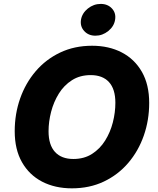

<svg xmlns="http://www.w3.org/2000/svg" viewBox="-20 -977 829 1006"><path d="M356.9 9.8Q268.6 9.8 200.9 -25.1Q133.3 -60.1 95.2 -127Q57.1 -193.8 57.1 -289.6Q57.1 -379.9 85.4 -460.7Q113.8 -541.5 167 -603.8Q220.2 -666 295.2 -701.7Q370.1 -737.3 462.4 -737.3Q550.3 -737.3 617.7 -702.4Q685.1 -667.5 723.4 -600.6Q761.7 -533.7 761.7 -437.5Q761.7 -347.2 733.4 -266.4Q705.1 -185.5 651.9 -123.3Q598.6 -61 523.9 -25.6Q449.2 9.8 356.9 9.8ZM364.3 -144Q420.9 -144 462.4 -170.7Q503.9 -197.3 531 -240.7Q558.1 -284.2 571.3 -335.9Q584.5 -387.7 584.5 -438.5Q584.5 -510.3 551 -546.9Q517.6 -583.5 455.1 -583.5Q398.9 -583.5 357.2 -556.9Q315.4 -530.3 288.3 -486.6Q261.2 -442.9 247.8 -391.1Q234.4 -339.4 234.4 -289.1Q234.4 -217.8 268.1 -180.9Q301.8 -144 364.3 -144ZM480 -790Q443.4 -790 421.1 -814.5Q398.9 -838.9 404.3 -873.5Q410.2 -908.2 440.4 -932.4Q470.7 -956.5 507.8 -956.5Q544.4 -956.5 566.7 -932.4Q588.9 -908.2 583 -873.5Q577.6 -838.9 547.4 -814.5Q517.1 -790 480 -790Z"/></svg>

Font: Inter Extra Bold
Style: Italic
Weight: 800
Italic angle: -9.39999°
Designer: Rasmus Andersson
Foundry: rsms
Version: Version 4.000;git-3c8e0fc